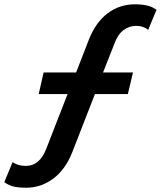

<svg xmlns="http://www.w3.org/2000/svg" viewBox="-125 -750 752 898"><path d="M497 -411 473 -310H319L213 -38Q181 43 124 85.5Q67 128 -3 128Q-38 128 -61 122.5Q-84 117 -105 102L-66 8Q-42 26 -4 26Q60 26 91 -53L191 -310H56L79 -411H231L290 -563Q322 -645 378 -687.5Q434 -730 509 -730Q536 -730 561.5 -724.5Q587 -719 607 -704L568 -610Q546 -629 512 -629Q479 -629 452.5 -609Q426 -589 411 -548L357 -411Z"/></svg>

Font: Prodigy Sans SemiBold
Style: Italic
Weight: 600
Italic angle: -13°
Designer: Wei Huang
Foundry: Wei Huang
Version: Version 1.003; ttfautohint (v1.8.3)